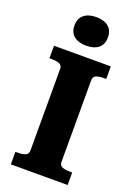

<svg xmlns="http://www.w3.org/2000/svg" viewBox="-174 -1011 765 1080"><g transform="rotate(20 208.0 -471.5)"><path d="M115 -111V-599Q115 -621 97.5 -628Q80 -635 54 -635H38V-710H378V-635H363Q336 -635 318.5 -628Q301 -621 301 -599V-111Q301 -89 318.5 -82Q336 -75 363 -75H378V0H38V-75H54Q80 -75 97.5 -82Q115 -89 115 -111ZM207 -772Q161 -772 134 -793.5Q107 -815 107 -857Q107 -899 134 -921Q161 -943 207 -943Q254 -943 280.5 -921Q307 -899 307 -857Q307 -815 280.5 -793.5Q254 -772 207 -772Z"/></g></svg>

Font: Roboto Serif
Style: Bold
Weight: 700
Designer: Greg Gazdowicz
Foundry: Commercial Type
Version: Version 1.008